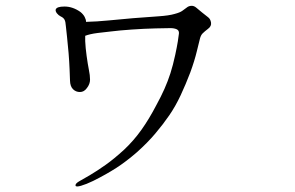

<svg xmlns="http://www.w3.org/2000/svg" viewBox="-20 -680 1040 676"><path d="M713 -619Q704 -626 691.5 -636Q679 -646 671 -653Q663 -660 653.5 -659.5Q644 -659 637 -653Q630 -648 622 -642Q614 -636 595 -631Q575 -625 537 -622.5Q499 -620 449 -616Q402 -612 362 -608Q322 -604 283 -603Q283 -611 278 -620.5Q273 -630 263 -638Q236 -657 207 -657Q179 -657 176 -646Q175 -640 180.5 -633Q186 -626 194 -622Q203 -618 207 -611Q211 -604 212 -587Q213 -576 216 -550Q219 -524 221.5 -493Q224 -462 225 -436Q226 -416 226.5 -396Q227 -376 237 -366Q247 -356 261.5 -356Q276 -356 286 -370Q297 -384 297 -399.5Q297 -415 293 -434Q289 -454 285 -483Q281 -512 280 -535Q280 -540 280 -545Q280 -550 280 -554Q288 -557 298.5 -559.5Q309 -562 325 -564Q345 -566 373 -569.5Q401 -573 444 -576Q487 -579 527 -580Q567 -581 580 -581Q593 -581 602 -577Q611 -573 610 -562Q609 -552 606 -533.5Q603 -515 597 -487Q589 -450 580 -422Q571 -394 559 -367Q547 -340 530 -309Q505 -261 478 -223Q451 -185 417 -153Q382 -121 352.5 -100Q323 -79 296 -63Q273 -50 258.5 -41.5Q244 -33 246 -26Q248 -21 265.5 -26Q283 -31 308 -43Q354 -66 389 -88.5Q424 -111 462 -144Q499 -177 526.5 -209.5Q554 -242 576 -274Q598 -306 616 -344.5Q634 -383 650 -425Q665 -466 673 -499.5Q681 -533 684 -544Q687 -556 693.5 -562.5Q700 -569 713 -579Q725 -588 723 -600.5Q721 -613 713 -619Z"/></svg>

Font: Hannari
Style: Regular
Weight: 400
Version: Version 1.12